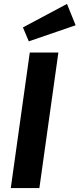

<svg xmlns="http://www.w3.org/2000/svg" viewBox="-20 -960 406 980"><path d="M181 0H35L132 -692H278ZM366 -831 127 -749 97 -820 322 -940Z"/></svg>

Font: Fira Sans SemiBold
Style: Italic
Weight: 600
Italic angle: -8°
Designer: bBox Type GmbH & Carrois Corporate GbR & Edenspiekermann AG
Foundry: bBox Type GmbH & Carrois Corporate GbR & Edenspiekermann AG
Version: Version 4.301